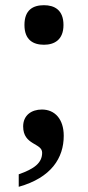

<svg xmlns="http://www.w3.org/2000/svg" viewBox="-20 -564 337 738"><path d="M149 -392C189 -392 224 -411 224 -468C224 -526 189 -544 149 -544C107 -544 74 -526 74 -468C74 -411 107 -392 149 -392ZM52 106V154C177 119 225 43 225 -42C225 -106 191 -143 141 -143C101 -143 69 -121 69 -78C69 -5 142 -15 142 23C142 62 112 85 52 106Z"/></svg>

Font: Noto Serif Georgian SemiBold
Style: Regular
Weight: 600
Designer: Monotype Design Team, Akaki Razmadze
Foundry: Google LLC
Version: Version 2.003